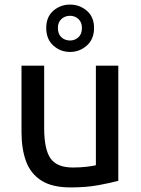

<svg xmlns="http://www.w3.org/2000/svg" viewBox="-20 -808 617 839"><path d="M289 11Q207 11 160 -19.5Q113 -50 93.5 -104Q74 -158 74 -230V-521H173V-249Q173 -155 201 -115.5Q229 -76 299 -76Q332 -76 360 -79.5Q388 -83 399 -86V-521H497V-18Q465 -9 411 1Q357 11 289 11ZM286 -581Q244 -581 213 -609Q182 -637 182 -686Q182 -734 213 -761Q244 -788 286 -788Q328 -788 359.5 -761Q391 -734 391 -686Q391 -637 359.5 -609Q328 -581 286 -581ZM286 -631Q307 -631 322.5 -645Q338 -659 338 -686Q338 -711 322.5 -725Q307 -739 286 -739Q264 -739 248.5 -725Q233 -711 233 -686Q233 -659 248.5 -645Q264 -631 286 -631Z"/></svg>

Font: Ubuntu Sans Medium
Style: Regular
Weight: 500
Designer: Dalton Maag Ltd
Foundry: Dalton Maag Ltd
Version: Version 1.006; ttfautohint (v1.8.4.7-5d5b)